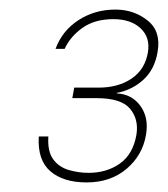

<svg xmlns="http://www.w3.org/2000/svg" viewBox="-20 -727 351 401"><path d="M161 -346Q112 -346 85 -369.5Q58 -393 61 -442H81Q79 -411 91 -394.5Q103 -378 123.5 -372Q144 -366 165 -366Q203 -366 230.5 -385.5Q258 -405 265 -446Q270 -478 251.5 -500Q233 -522 182 -522H131L135 -544H186Q227 -544 255 -563Q283 -582 289 -618Q294 -649 273.5 -668Q253 -687 217 -687Q178 -687 152.5 -669Q127 -651 115 -625H96Q110 -663 144 -685Q178 -707 221 -707Q260 -707 288.5 -684Q317 -661 309 -618Q303 -582 279.5 -560.5Q256 -539 224 -533V-532Q256 -530 273.5 -505.5Q291 -481 285 -446Q278 -403 244.5 -374.5Q211 -346 161 -346Z"/></svg>

Font: DM Sans 11pt Thin
Style: Italic
Weight: 250
Italic angle: -10°
Version: Version 4.004;gftools[0.9.30]